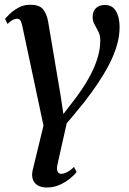

<svg xmlns="http://www.w3.org/2000/svg" viewBox="-20 -558 557 830"><path d="M307.5 -134.5Q337 -174 361 -215.5Q385 -257 399.2 -299.5Q413.5 -342 413.5 -383.5Q413.5 -405 405.2 -421.2Q397 -437.5 388.8 -452.2Q380.5 -467 380.5 -484.5Q380.5 -508 394.2 -522.2Q408 -536.5 433.5 -536.5Q465.5 -536.5 481.2 -510Q497 -483.5 497 -441Q497 -401.5 485 -361Q473 -320.5 451.8 -279.5Q430.5 -238.5 403 -197.5Q375.5 -156.5 344 -116.5Q326 -94.5 305.8 -69.5Q285.5 -44.5 268.5 -25.5L229.5 148.5Q223.5 173 228.8 183.2Q234 193.5 244 193.5Q255.5 193.5 270 186.2Q284.5 179 300 163.5L311 185.5Q301.5 198.5 282.5 214Q263.5 229.5 238 241Q212.5 252.5 182.5 252.5Q146.5 252.5 130 232Q113.5 211.5 121.5 176.5L168 -15L76.5 -445.5Q72.5 -464 67.5 -470.5Q62.5 -477 53.5 -477Q46 -477 36.2 -472.5Q26.5 -468 12.5 -454.5L2 -476Q6 -482 21.2 -497Q36.5 -512 59.5 -524.8Q82.5 -537.5 110.5 -537.5Q149.5 -537.5 165.2 -518.8Q181 -500 187.5 -468L241.5 -148L254 -65Z"/></svg>

Font: Merriweather 96pt Medium
Style: Italic
Weight: 500
Italic angle: -7.8°
Version: Version 2.101